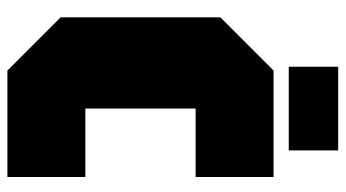

<svg xmlns="http://www.w3.org/2000/svg" viewBox="-222 -688 910 505"><g transform="rotate(90 232.5 -435.0)"><path d="M25 -140V-560L165 -700H445V-495H265V-205H445V0H165ZM155 -740V-870H375V-740Z"/></g></svg>

Font: Tektur Condensed Black
Style: Regular
Weight: 900
Width: 3
Designer: Adam Jagosz
Foundry: Adam Jagosz
Version: Version 1.005;gftools[0.9.30]